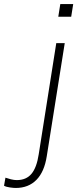

<svg xmlns="http://www.w3.org/2000/svg" viewBox="-144 -714 383 952"><path d="M-66 218Q-76 218 -94.5 215.5Q-113 213 -124 207L-117 167Q-106 171 -90 175Q-74 179 -61 179Q-14 179 12 148Q38 117 48 51L135 -500H177L88 60Q76 138 36.5 178Q-3 218 -66 218ZM145 -631 155 -694H219L209 -631Z"/></svg>

Font: Mulish ExtraLight
Style: Italic
Weight: 200
Italic angle: -9°
Designer: Vernon Adams
Foundry: Vernon Adams
Version: Version 3.603